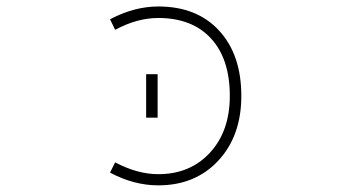

<svg xmlns="http://www.w3.org/2000/svg" viewBox="-20 -555 1040 587"><path d="M332 -58.6Q400.4 -22.5 463.9 -22.5Q561.5 -22.5 622.1 -88.4Q682.6 -154.3 682.6 -261.7Q682.6 -375 625 -437.5Q567.4 -500 463.9 -500Q399.4 -500 332 -463.9L316.4 -496.1Q390.6 -535.2 463.9 -535.2Q582 -535.2 649.9 -461.4Q717.8 -387.7 717.8 -261.7Q717.8 -139.6 647.5 -64Q577.1 11.7 463.9 11.7Q389.6 11.7 316.4 -27.3ZM426.8 -195.3V-328.1H461.9V-195.3Z"/></svg>

Font: Gen Shin Gothic Monospace ExtraLight
Style: Regular
Weight: 200
Designer: [Source Han Sans]
Ryoko NISHIZUKA  (kana & ideographs); Paul D. Hunt (Latin, Greek & Cyrillic); Wenlong ZHANG  (bopomofo
Version: Version 1.002.20150607